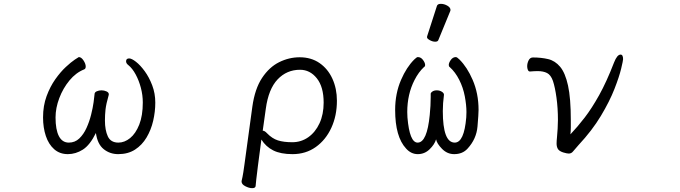

<svg xmlns="http://www.w3.org/2000/svg" viewBox="-20 -784 3540 999"><path d="M546 -291Q532 -242 529 -214Q526 -186 526 -157Q526 -107 541 -74.5Q556 -42 596 -42Q628 -42 657 -65.5Q686 -89 704.5 -135.5Q723 -182 723 -251Q723 -289 713 -327Q703 -365 686 -396.5Q669 -428 648 -445Q636 -454 636 -465Q636 -480 652 -480Q665 -480 687.5 -462.5Q710 -445 733 -413.5Q756 -382 772 -340Q788 -298 788 -250Q788 -203 777 -155.5Q766 -108 742.5 -68.5Q719 -29 682.5 -5.5Q646 18 595 18Q552 18 519.5 -8Q487 -34 479 -92Q448 -29 411 -5.5Q374 18 333 18Q291 18 262 -7.5Q233 -33 218.5 -76.5Q204 -120 204 -173Q204 -234 222.5 -284Q241 -334 268 -372Q295 -410 322.5 -435.5Q350 -461 369.5 -474Q389 -487 390 -487Q403 -487 414.5 -469.5Q426 -452 426 -438Q426 -426 418 -423Q375 -406 341.5 -365.5Q308 -325 288.5 -273.5Q269 -222 269 -173Q269 -109 286.5 -75.5Q304 -42 338 -42Q370 -42 392.5 -63.5Q415 -85 430 -118Q445 -151 454 -187Q463 -223 467 -252Q471 -281 472 -294Q472 -304 483.5 -309Q495 -314 508 -314Q522 -314 534 -308.5Q546 -303 546 -294Z M1237 158Q1242 138 1246 112.5Q1250 87 1252 71L1293 -229Q1306 -322 1343.5 -378.5Q1381 -435 1432.5 -460.5Q1484 -486 1539 -486Q1599 -486 1642.5 -456Q1686 -426 1709.5 -374.5Q1733 -323 1733 -260Q1733 -182 1704 -119Q1675 -56 1623 -19Q1571 18 1502 18Q1440 18 1401.5 -1.5Q1363 -21 1340 -58L1322 79Q1321 88 1318.5 108Q1316 128 1313.5 149Q1311 170 1310 184Q1309 195 1292 195Q1276 195 1256.5 185Q1237 175 1237 161ZM1347 -104Q1357 -104 1369 -91Q1396 -63 1426 -53.5Q1456 -44 1501 -44Q1547 -44 1584 -70Q1621 -96 1642.5 -142.5Q1664 -189 1664 -250Q1664 -332 1628.5 -376.5Q1593 -421 1541 -421Q1472 -421 1424.5 -371Q1377 -321 1363 -218Z M2253 -752Q2256 -764 2273.5 -764Q2291 -764 2307.5 -754.5Q2324 -745 2324 -732Q2324 -729 2323 -727L2261 -576Q2258 -567 2244.5 -567Q2231 -567 2216.5 -575Q2202 -583 2202 -589.5Q2202 -596 2203 -597ZM2343 18Q2307 18 2280 -9.5Q2253 -37 2249 -59Q2241 -32 2215 -7Q2189 18 2154 18Q2119 18 2093 -11Q2036 -72 2036 -212Q2036 -298 2067 -369Q2095 -434 2135 -474Q2148 -487 2154 -487Q2170 -487 2181 -472Q2192 -457 2192 -446Q2192 -438 2186 -435Q2158 -409 2137 -368Q2099 -294 2099 -201L2100 -173Q2111 -42 2153 -42Q2202 -42 2216 -186Q2221 -235 2221 -279V-296Q2221 -302 2230 -308Q2239 -314 2253 -314Q2267 -314 2278.5 -307Q2290 -300 2290 -291Q2284 -246 2284 -206Q2284 -42 2346 -42Q2395 -42 2406 -173L2407 -201Q2407 -237 2398.5 -282.5Q2390 -328 2369.5 -368.5Q2349 -409 2320 -435Q2315 -438 2315 -446Q2315 -457 2325.5 -472Q2336 -487 2352 -487Q2358 -487 2371 -474Q2411 -434 2439 -369Q2470 -298 2470 -212Q2470 -191 2464.5 -126Q2459 -61 2413 -11Q2387 18 2343 18Z M2737 -412Q2730 -412 2726.5 -420.5Q2723 -429 2723 -439Q2723 -455 2730.5 -470Q2738 -485 2753 -485Q2796 -485 2832 -476.5Q2868 -468 2894.5 -436.5Q2921 -405 2935.5 -339Q2950 -273 2950 -159Q2950 -140 2950 -121.5Q2950 -103 2948 -85Q2985 -124 3022 -172Q3059 -220 3097.5 -289Q3136 -358 3175 -459Q3191 -500 3209 -500Q3222 -500 3222 -476Q3222 -469 3212 -427Q3202 -385 3177 -321Q3152 -257 3106.5 -181Q3061 -105 2990 -29Q2970 -7 2961.5 4Q2953 15 2939 15Q2930 15 2910 9Q2889 2 2882.5 -9.5Q2876 -21 2876 -37Q2876 -44 2876.5 -52Q2877 -60 2878 -69Q2880 -92 2881.5 -114.5Q2883 -137 2883 -160Q2883 -221 2875.5 -275.5Q2868 -330 2857 -363Q2846 -394 2826.5 -404Q2807 -414 2778 -414Q2769 -414 2759 -413.5Q2749 -413 2738 -412Z"/></svg>

Font: Moon Stars Kai T HW
Style: Regular
Weight: 400
Designer: GuiWonder
Version: Version 1.101